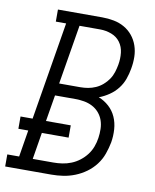

<svg xmlns="http://www.w3.org/2000/svg" viewBox="-113 -799 696 862"><g transform="rotate(10 235.0 -367.5)"><path d="M-30 0V-55H24L44 -177H-1V-233H54L128 -680H81V-735H283Q310 -735 336 -730Q362 -725 384 -712.5Q406 -700 422 -680.5Q438 -661 446.5 -636.5Q455 -612 455.5 -585Q456 -558 451 -531Q447 -507 438.5 -483Q430 -459 414 -438.5Q398 -418 376 -403Q354 -388 330 -379Q356 -369 377 -350Q398 -331 409.5 -305Q421 -279 423 -249Q425 -219 420 -189Q415 -163 405.5 -136Q396 -109 378.5 -86Q361 -63 337.5 -46Q314 -29 287.5 -18.5Q261 -8 234 -4Q207 0 180 0ZM144 -409H240Q258 -409 275.5 -412Q293 -415 310 -422.5Q327 -430 341.5 -442.5Q356 -455 366.5 -470.5Q377 -486 382.5 -503.5Q388 -521 391 -538Q396 -566 393 -593Q390 -620 375 -640.5Q360 -661 335 -670.5Q310 -680 283 -680H189ZM86 -55H180Q200 -55 220.5 -58Q241 -61 261 -69Q281 -77 298.5 -90.5Q316 -104 329 -121Q342 -138 349.5 -158Q357 -178 360 -199Q363 -219 362.5 -240Q362 -261 355.5 -279.5Q349 -298 336 -313Q323 -328 305.5 -337Q288 -346 268 -349.5Q248 -353 227 -353H135L115 -233H228V-177H106Z"/></g></svg>

Font: Iosevka Curly Slab LtObl
Style: Regular
Weight: 300
Italic angle: -9°
Monospace: yes
Designer: Belleve Invis
Foundry: Belleve Invis
Version: Version 11.0.0; ttfautohint (v1.8.3)